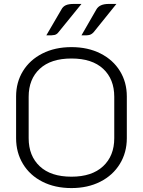

<svg xmlns="http://www.w3.org/2000/svg" viewBox="-20 -949 728 978"><path d="M62 -245V-458Q62 -530 97 -587Q132 -644 196 -676.5Q260 -709 344 -709Q428 -709 492 -676.5Q556 -644 591 -587Q626 -530 626 -458V-245Q626 -172 590.5 -114Q555 -56 491 -23.5Q427 9 344 9Q260 9 196 -23.5Q132 -56 97 -114Q62 -172 62 -245ZM562 -245V-456Q562 -546 505.5 -598.5Q449 -651 344 -651Q239 -651 182.5 -598.5Q126 -546 126 -456V-245Q126 -155 182.5 -102Q239 -49 344 -49Q448 -49 505 -102Q562 -155 562 -245ZM293 -901Q300 -915 314.5 -922Q329 -929 357 -929H395L278 -785Q270 -774 258 -771Q246 -768 216 -769ZM471 -901Q479 -915 494.5 -922Q510 -929 535 -929H573L457 -785Q448 -775 437 -771.5Q426 -768 395 -769Z"/></svg>

Font: K2D ExtraLight
Style: Regular
Weight: 275
Designer: Katatrad Aksorn Co.,Ltd.
Foundry: Cadson Demak Co.,Ltd.
Version: Version 1.000; ttfautohint (v1.6)